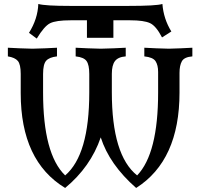

<svg xmlns="http://www.w3.org/2000/svg" viewBox="-20 -932 1010 964"><path d="M164.6 -738.3 125.5 -767.1Q169.4 -836.9 172.4 -912.1Q206.1 -902.3 335 -902.3H622.1Q765.6 -902.3 795.4 -912.1Q801.3 -836.9 840.3 -773.9L793.5 -744.1Q763.7 -801.8 733.2 -815.9Q702.6 -830.1 633.8 -830.1H549.3V-742.2H416.5V-830.1H334Q261.2 -830.1 231.7 -815.4Q202.1 -800.8 164.6 -738.3ZM663.6 11.7Q529.3 -106 485.8 -242.2Q435.1 -94.2 307.1 11.7Q84 -123.5 84 -463.9V-561Q84 -608.9 69.6 -626Q55.2 -643.1 19.5 -648.9V-692.4Q76.2 -689 143.1 -687.5Q209.5 -689 266.1 -692.4V-648.9Q227.5 -644.5 211.9 -627.2Q196.3 -609.9 196.3 -560.5V-467.3Q196.3 -158.7 307.1 -51.3Q428.2 -154.3 428.2 -467.3V-561Q428.2 -606 414.8 -625.2Q401.4 -644.5 359.9 -648.9V-692.4Q418 -689 485.8 -687.5Q553.2 -689 611.3 -692.4V-648.9Q572.8 -646 557.1 -625.2Q541.5 -604.5 541.5 -561.5V-469.2Q541.5 -152.3 668.5 -51.3Q773.9 -160.6 773.9 -467.8V-570.8Q773.9 -605 761 -624.8Q748 -644.5 704.6 -648.9V-692.4Q761.2 -689 827.6 -687.5Q889.2 -689 945.8 -692.4V-648.9Q904.8 -645.5 893.1 -624.3Q881.3 -603 881.3 -566.4V-467.3Q881.3 -126.5 663.6 11.7Z"/></svg>

Font: Kelvinch
Style: Bold
Weight: 700
Designer: Paul James Miller
Foundry: High-Logic / Made with FontCreator
Version: Version 3.501;March 28, 2021;FontCreator 13.0.0.2683 64-bit